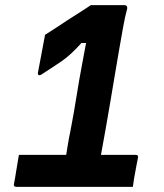

<svg xmlns="http://www.w3.org/2000/svg" viewBox="-20 -730 640 750"><path d="M335 -710Q339 -710 352 -710Q365 -710 383 -710Q401 -710 419 -710Q437 -710 449.5 -710Q462 -710 465 -710Q470 -710 472.5 -708.5Q475 -707 476 -704.5Q477 -702 477 -697Q469 -668 461.5 -627Q454 -586 445.5 -536.5Q437 -487 428 -433.5Q419 -380 410 -326.5Q401 -273 392 -222.5Q383 -172 375 -128.5Q367 -85 359 -53H212L233 -96Q236 -109 239 -127.5Q242 -146 245.5 -168Q249 -190 254 -213Q256 -224 260 -245Q264 -266 269 -294Q274 -322 279 -354.5Q284 -387 290 -420.5Q296 -454 302 -486Q308 -518 313 -545Q318 -572 323 -592L334 -562H276L325 -592Q297 -560 277 -539.5Q257 -519 239.5 -505Q222 -491 200 -477Q174 -460 160.5 -451Q147 -442 142 -439Q137 -436 134 -436Q132 -436 130.5 -437Q129 -438 128.5 -440Q128 -442 128 -445L156 -594Q178 -608 200.5 -622.5Q223 -637 245 -652Q260 -662 278 -673Q296 -684 311.5 -694.5Q327 -705 335 -710ZM54 -125Q56 -125 81 -125Q106 -125 145.5 -125Q185 -125 231.5 -125Q278 -125 325 -125Q372 -125 412.5 -125Q453 -125 479.5 -125Q506 -125 511 -125Q516 -125 518 -122Q520 -119 519 -114Q516 -101 513 -83.5Q510 -66 506.5 -48Q503 -30 501.5 -17Q500 -4 499 0Q497 0 472 0Q447 0 408 0Q369 0 322 0Q275 0 228.5 0Q182 0 142.5 0Q103 0 78 0Q53 0 49 0Q42 0 39.5 -1Q37 -2 35 -3Q34 -5 34 -8Q34 -11 36 -19Q38 -27 39.5 -38.5Q41 -50 43.5 -63.5Q46 -77 48 -90Q50 -103 51.5 -112Q53 -121 54 -125Z"/></svg>

Font: RecMonoLinear Nerd Font Mono
Style: Bold Italic
Weight: 700
Italic angle: -10°
Monospace: yes
Version: Version 1.085; ttfautohint (v1.8.4.7-5d5b);Nerd Fonts 3.2.1